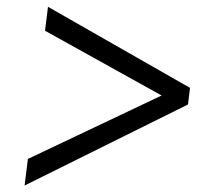

<svg xmlns="http://www.w3.org/2000/svg" viewBox="-20 -602 640 578"><path d="M546 -287.5 54 -43.5 64 -123.5 466.5 -314.5 115.5 -509.5 124.5 -581.5 552 -337.5Z"/></svg>

Font: Merriweather 48pt
Style: Italic
Weight: 400
Italic angle: -7.8°
Version: Version 2.101